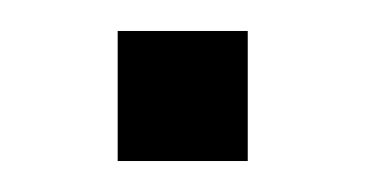

<svg xmlns="http://www.w3.org/2000/svg" viewBox="-20 -366 236 124"><path d="M140 -346V-262H56V-346Z"/></svg>

Font: Aubrey
Style: Regular
Weight: 400
Designer: Gayaneh Bagdasaryan
Foundry: Cyreal.org
Version: Version 1.102; ttfautohint (v1.8.3)